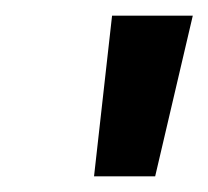

<svg xmlns="http://www.w3.org/2000/svg" viewBox="-20 -817 266 245"><path d="M123 -797H226L178 -592H100Z"/></svg>

Font: SVN-Poppins Medium
Style: Italic
Weight: 500
Italic angle: -10°
Designer: Ninad Kale (Devanagari), Jonny Pinhorn (Latin)
Foundry: Indian Type Foundry
Version: Version 3.002 2017; ttfautohint (v1.8.3)